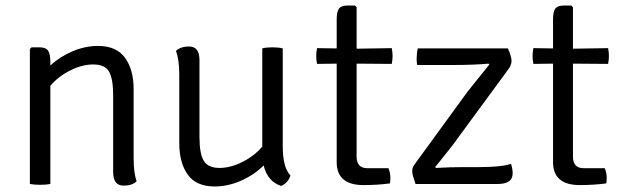

<svg xmlns="http://www.w3.org/2000/svg" viewBox="-20 -665 2250 694"><path d="M463 -343V-95Q463 -38 474 -10Q458 6 427 6Q389 6 389 -43V-320Q389 -381 374 -406.5Q359 -432 317 -432Q277 -432 234 -410.5Q191 -389 162 -355V0Q147 3 125 3Q103 3 88 0V-488L94 -494H122Q146 -494 154 -481.5Q162 -469 162 -442V-428Q196 -460 242 -479.5Q288 -499 334 -499Q401 -499 432 -456Q463 -413 463 -343Z M628 -147V-396Q628 -449 616 -481Q633 -497 663 -497Q701 -497 701 -448V-171Q701 -108 717 -83Q733 -58 773 -58Q813 -58 856 -79.5Q899 -101 928 -135V-490Q934 -492 944 -493Q954 -494 965 -494Q976 -494 985.5 -493Q995 -492 1002 -490V-138Q1002 -58 1030 -31Q1021 -3 996 7Q947 -9 933 -67Q899 -33 851.5 -12Q804 9 756 9Q689 9 658.5 -34Q628 -77 628 -147Z M1396 -491Q1399 -476 1399 -462.5Q1399 -449 1396 -434L1269 -435V-99Q1269 -57 1308 -57H1384Q1391 -40 1391 -23Q1391 -6 1389 -2Q1343 4 1294 4Q1197 4 1197 -79V-435L1126 -434Q1123 -449 1123 -462.5Q1123 -476 1126 -491L1197 -490V-595Q1197 -622 1205 -633.5Q1213 -645 1236 -645H1263L1269 -639V-489Z M1483 -77 1671 -335 1749 -432 1746 -435Q1726 -433 1691.5 -431.5Q1657 -430 1608 -430H1488Q1486 -440 1486 -452Q1486 -461 1487 -471Q1488 -481 1490 -490H1816Q1829 -460 1829 -445Q1829 -430 1817 -414L1632 -162Q1621 -146 1601 -121Q1581 -96 1553 -61L1556 -58Q1608 -61 1656 -61H1711Q1795 -61 1827 -73Q1833 -56 1833 -38Q1833 0 1779 0H1482Q1476 -17 1473 -28Q1470 -39 1470 -47Q1470 -55 1473 -61.5Q1476 -68 1483 -77Z M2178 -491Q2181 -476 2181 -462.5Q2181 -449 2178 -434L2051 -435V-99Q2051 -57 2090 -57H2166Q2173 -40 2173 -23Q2173 -6 2171 -2Q2125 4 2076 4Q1979 4 1979 -79V-435L1908 -434Q1905 -449 1905 -462.5Q1905 -476 1908 -491L1979 -490V-595Q1979 -622 1987 -633.5Q1995 -645 2018 -645H2045L2051 -639V-489Z"/></svg>

Font: Signika
Style: Light
Weight: 300
Designer: Anna Giedrys
Foundry: Anna Giedrys
Version: Version 1.001